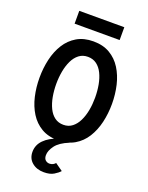

<svg xmlns="http://www.w3.org/2000/svg" viewBox="-200 -973 1016 1322"><g transform="rotate(20 308.0 -312.0)"><path d="M308 12Q237.5 12 187.2 -17.8Q137 -47.5 105 -98.5Q73 -149.5 58 -214.5Q43 -279.5 43 -350Q43 -420.5 58 -485.5Q73 -550.5 105 -601.5Q137 -652.5 187.2 -682.2Q237.5 -712 308 -712Q378.5 -712 429 -682.2Q479.5 -652.5 511.5 -601.5Q543.5 -550.5 558.8 -485.5Q574 -420.5 574 -350Q574 -279.5 558.8 -214.5Q543.5 -149.5 511.5 -98.5Q479.5 -47.5 429 -17.8Q378.5 12 308 12ZM308 -101Q345 -101 372 -122Q399 -143 416.2 -178.5Q433.5 -214 441.8 -258.5Q450 -303 450 -350Q450 -400 441.8 -444.8Q433.5 -489.5 416.5 -524.2Q399.5 -559 372.5 -579Q345.5 -599 308 -599Q270.5 -599 243.5 -578.2Q216.5 -557.5 199.5 -522Q182.5 -486.5 174.2 -442Q166 -397.5 166 -350Q166 -300.5 174.2 -255.8Q182.5 -211 199.5 -176Q216.5 -141 243.5 -121Q270.5 -101 308 -101ZM293 252Q240 252 206 223.2Q172 194.5 172 146Q172 95.5 208.8 58.2Q245.5 21 309 0H391Q323 27.5 295 65.2Q267 103 267 136Q267 160.5 279.8 171.8Q292.5 183 309 183Q324 183 334.8 177Q345.5 171 352 163L407 202Q393 218.5 365.5 235.2Q338 252 293 252ZM143 -782V-876H473V-782Z"/></g></svg>

Font: Overpass Mono Light
Style: Regular
Weight: 300
Monospace: yes
Designer: Delve Withrington, Dave Bailey
Foundry: Delve Fonts LLC
Version: Version 4.000